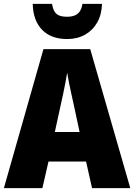

<svg xmlns="http://www.w3.org/2000/svg" viewBox="-20 -968 690 988"><path d="M453.6 0 422.9 -136.7H229.5L198.2 0H0L203.6 -715.3H444.3L650.4 0ZM389.6 -288.6 359.9 -427.2Q355 -450.2 348.1 -480.5Q341.3 -510.7 335.2 -541.3Q329.1 -571.8 325.7 -594.2Q322.3 -572.3 316.7 -543Q311 -513.7 304.7 -483.4Q298.3 -453.1 292.5 -428.2L262.2 -288.6ZM504.9 -948.2Q503.4 -893.6 480.5 -852.8Q457.5 -812 417.7 -789.6Q377.9 -767.1 325.7 -767.1Q243.2 -767.1 196.8 -814.5Q150.4 -861.8 148.4 -948.2H247.6Q252 -922.4 261 -908Q270 -893.6 285.9 -887.7Q301.8 -881.8 325.7 -881.8Q346.2 -881.8 362.5 -887.7Q378.9 -893.6 389.6 -908.2Q400.4 -922.9 404.3 -948.2Z"/></svg>

Font: Open Sans SemiCondensed ExtraBold
Style: Regular
Weight: 800
Width: 4
Designer: Monotype Design Team
Foundry: Monotype Imaging Inc.
Version: Version 3.000